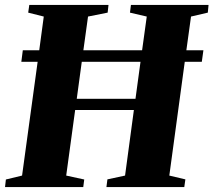

<svg xmlns="http://www.w3.org/2000/svg" viewBox="-30 -763 870 783"><path d="M-9.5 0 -6 -31 60 -47 123.5 -511H57L63 -558H130L148.5 -695.5L85 -711.5L89.5 -743H412.5L409 -711.5L329 -695.5L310 -558H549.5L568.5 -695.5L500 -711.5L504 -743H820.5L817.5 -711.5L749 -695.5L730 -558H799.5L793 -511H723.5L660.5 -47L726 -31.5L721.5 0H404L408 -31.5L480 -47L516 -314.5H276.5L240 -47L313.5 -31L309.5 0ZM283 -360H522.5L543 -511H303.5Z"/></svg>

Font: Merriweather 96pt Black
Style: Italic
Weight: 900
Italic angle: -7.8°
Version: Version 2.101